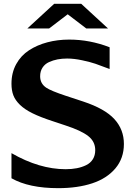

<svg xmlns="http://www.w3.org/2000/svg" viewBox="-20 -958 709 1004"><path d="M544.9 -809.1H431.2L334 -883.3L236.8 -809.1H123L263.2 -938H404.8ZM627.9 -205.1Q627.9 -130.4 583.5 -77.6Q539.1 -24.9 462.6 0.5Q386.2 25.9 284.2 25.9Q131.3 25.9 40 -25.9V-157.2Q186 -73.2 323.2 -73.2Q355.5 -73.2 381.8 -78.4Q408.2 -83.5 430.7 -94.5Q453.1 -105.5 465.6 -125.5Q478 -145.5 478 -172.9Q478 -217.8 441.2 -246.6Q404.3 -275.4 323.2 -301.8L255.9 -324.2Q191.4 -345.2 149.9 -365.7Q108.4 -386.2 84 -410.2Q59.6 -434.1 49.8 -459.7Q40 -485.4 40 -520Q40 -577.6 64.7 -622.6Q89.4 -667.5 131.8 -695.1Q174.3 -722.7 227.8 -736.8Q281.2 -751 341.8 -751Q449.2 -751 553.2 -710.9V-597.2Q504.9 -615.7 479.2 -624.5Q453.6 -633.3 410.6 -642.6Q367.7 -651.9 331.1 -651.9Q304.2 -651.9 281 -647.5Q257.8 -643.1 236.3 -633.3Q214.8 -623.5 202.4 -604.5Q189.9 -585.4 189.9 -559.1Q189.9 -521 221.7 -499.5Q246.1 -482.9 325.7 -456.5Q328.1 -456.1 348.1 -449.2L416 -426.8Q528.3 -389.6 578.1 -335.2Q627.9 -280.8 627.9 -205.1Z"/></svg>

Font: Aurulent Sans
Style: Bold
Weight: 700
Version: Version 2007.05.04